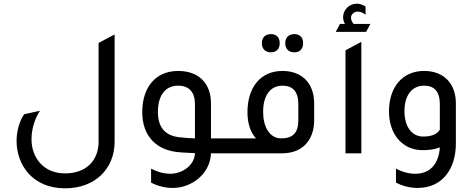

<svg xmlns="http://www.w3.org/2000/svg" viewBox="-20 -832 2574 1042"><path d="M602 -63V-645L515 -599V-63C515 39 448 109 333 109C214 109 151 21 151 -76C151 -129 167 -185 197 -231L111 -212C83 -171 70 -116 70 -67C70 61 155 190 333 190C497 190 602 83 602 -63Z M1249 -81H1125V-271C1125 -380 1058 -447 947 -447C823 -447 752 -357 752 -223C752 -99 823 -13 961 -5C987 -3 1013 -2 1038 -1C1036 67 967 111 905 111C870 111 833 101 800 83V159C836 178 877 188 917 188C1022 188 1121 110 1125 0H1249V-81ZM1038 -265V-81C1014 -82 989 -83 965 -86C873 -92 837 -144 837 -225C837 -310 874 -367 947 -367C1006 -367 1038 -333 1038 -265Z M1450 -548C1481 -548 1498 -567 1498 -598C1498 -628 1481 -647 1450 -647C1420 -647 1401 -628 1401 -598C1401 -567 1420 -548 1450 -548ZM1577 -548C1608 -548 1625 -567 1625 -598C1625 -628 1608 -647 1577 -647C1547 -647 1528 -628 1528 -598C1528 -567 1547 -548 1577 -548ZM1189 0H1511C1628 0 1684 -79 1685 -176V-271C1685 -380 1619 -447 1513 -447C1393 -447 1323 -357 1323 -223C1323 -163 1339 -114 1369 -81H1189V0ZM1599 -267V-177C1599 -112 1569 -81 1507 -81C1442 -81 1408 -144 1408 -225C1408 -310 1444 -367 1513 -367C1569 -367 1599 -335 1599 -267Z M1802 -659H1967L1990 -702H1899C1889 -714 1885 -726 1885 -736C1885 -756 1903 -769 1922 -769C1934 -769 1949 -764 1964 -752V-796C1948 -807 1932 -812 1916 -812C1876 -812 1842 -779 1842 -739C1842 -727 1845 -715 1852 -702H1825L1802 -659ZM1855 0H1941V-605L1855 -559V0Z M2367 -32C2362 51 2319 111 2234 111C2199 111 2162 101 2129 83V159C2165 178 2206 188 2246 188C2385 188 2454 80 2454 -53V-271C2454 -380 2387 -447 2282 -447C2162 -447 2091 -357 2091 -227C2091 -106 2162 -17 2274 -17C2307 -17 2339 -21 2367 -32ZM2367 -267V-128C2349 -100 2316 -91 2277 -91C2212 -91 2175 -148 2175 -229C2175 -310 2212 -367 2282 -367C2337 -367 2367 -335 2367 -267Z"/></svg>

Font: Tajawal Medium
Style: Regular
Weight: 500
Designer: Boutros Fonts
Foundry: Created by Boutros International 2017
Version: Version 1.700